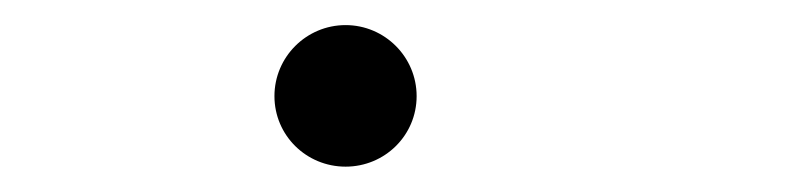

<svg xmlns="http://www.w3.org/2000/svg" viewBox="-20 -123 626 153"><path d="M255.4 9.8C286.6 9.8 312 -15.1 312 -46.4C312 -77.6 286.6 -103 255.4 -103C224.1 -103 198.7 -77.6 198.7 -46.4C198.7 -15.1 224.1 9.8 255.4 9.8Z"/></svg>

Font: Cascadia Code NF Light
Style: Italic
Weight: 300
Italic angle: -10°
Monospace: yes
Designer: Aaron Bell
Foundry: Saja Typeworks
Version: Version 2404.023